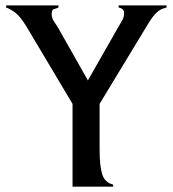

<svg xmlns="http://www.w3.org/2000/svg" viewBox="-20 -700 650 720"><path d="M252 -310.5 79.1 -600.6Q55.7 -638.7 37.6 -652.3Q19.5 -666 2.9 -671.9V-679.7H199.2V-671.9Q191.4 -668 182.6 -666Q173.8 -664.1 173.8 -647.5Q173.8 -632.8 181.2 -621.6Q188.5 -610.4 196.3 -598.6L309.6 -398.4L424.8 -600.6Q431.6 -612.3 438.5 -624Q445.3 -635.7 445.3 -650.4Q445.3 -661.1 439 -666Q432.6 -670.9 424.8 -671.9V-679.7H604.5V-671.9Q596.7 -669.9 588.9 -667Q581.1 -664.1 572.8 -657.7Q564.5 -651.4 555.2 -639.6Q545.9 -627.9 535.2 -610.4L353.5 -310.5V-141.6Q353.5 -77.1 363.3 -46.4Q373 -15.6 404.3 -7.8V0H252Z"/></svg>

Font: Padauk Grand Pro
Style: Regular
Weight: 400
Designer: Debbi Hosken
Foundry: SIL
Version: Version 2.8.2